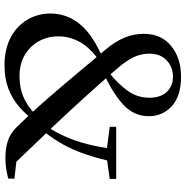

<svg xmlns="http://www.w3.org/2000/svg" viewBox="-6 -782 805 832"><g transform="rotate(90 396.0 -366.5)"><path d="M264 16Q193 16 142.5 -11Q92 -38 65.5 -83.5Q39 -129 39 -182Q39 -254 85 -310.5Q131 -367 235 -411V-416L244 -395Q187 -355 162.5 -310.5Q138 -266 138 -218Q138 -170 159.5 -132Q181 -94 219.5 -71.5Q258 -49 310 -49Q363 -49 405 -68Q447 -87 481 -123L509 -108H499Q475 -75 442 -46.5Q409 -18 365 -1Q321 16 264 16ZM543 -145 517 -160H524Q553 -204 572.5 -248Q592 -292 605 -343Q618 -394 626 -456H682Q667 -388 649.5 -336.5Q632 -285 607.5 -240Q583 -195 543 -145ZM639 -426 530 -440V-468H756V-440L657 -426ZM665 12Q624 12 592.5 2Q561 -8 534 -34Q477 -92 429.5 -146Q382 -200 338 -252Q305 -291 282.5 -318Q260 -345 240 -369Q220 -393 196 -421Q159 -465 143 -505.5Q127 -546 127 -587Q127 -663 179.5 -706Q232 -749 313 -749Q396 -749 440 -709.5Q484 -670 484 -609Q484 -547 438 -502.5Q392 -458 306 -417V-412L294 -436Q345 -477 374.5 -518.5Q404 -560 404 -612Q404 -660 379 -687Q354 -714 312 -714Q271 -714 242 -686.5Q213 -659 213 -613Q213 -585 222.5 -557.5Q232 -530 262 -491Q282 -467 301 -445Q320 -423 345 -395Q370 -367 407 -326Q444 -286 476.5 -250.5Q509 -215 542 -180.5Q575 -146 612 -108Q649 -70 694 -22L641 -40L755 -27L754 0Q726 7 706 9.5Q686 12 665 12Z"/></g></svg>

Font: Noto Serif TC SemiBold
Style: Regular
Weight: 600
Version: Version 2.002-H1;hotconv 1.1.0;makeotfexe 2.6.0